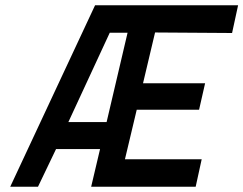

<svg xmlns="http://www.w3.org/2000/svg" viewBox="-20 -713 929 733"><path d="M328 0 362 -144H194L125 0H19L343 -693H889L866 -587L572 -589L526 -395H763L740 -294H502L457 -105H750L727 0ZM399 -588 241 -247H387L467 -588Z"/></svg>

Font: Titillium Web
Style: SemiBold Italic
Weight: 600
Italic angle: -13°
Version: Version 1.001;PS 57.000;hotconv 1.0.70;makeotf.lib2.5.55311